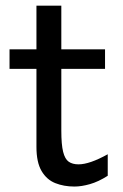

<svg xmlns="http://www.w3.org/2000/svg" viewBox="-20 -665 448 697"><path d="M371.1 -105V-26.9Q337.4 -5.4 306.6 3.4Q275.9 12.2 250 12.2Q211.9 12.2 180.7 -0.2Q149.4 -12.7 130.9 -44.2Q112.3 -75.7 112.3 -131.8Q112.3 -149.4 112.3 -189.5Q112.3 -229.5 112.3 -283.9Q112.3 -338.4 112.3 -400.6Q112.3 -462.9 112.3 -525.9Q112.3 -588.9 112.3 -644.5H202.6Q202.6 -582 202.6 -511Q202.6 -439.9 202.6 -373.5Q202.6 -307.1 202.6 -258.1Q202.6 -209 202.6 -190.4Q202.6 -140.1 209.2 -113.8Q215.8 -87.4 229.5 -77.9Q243.2 -68.4 265.1 -68.4Q305.2 -68.4 371.1 -105ZM361.3 -415H14.6V-485.8H361.3Z"/></svg>

Font: Andika LitF DSA DSG
Style: Regular
Weight: 400
Designer: Victor Gaultney, Annie Olsen, Julie Remington, Don Collingsworth, Eric Hays, Becca Hirsbrunner
Foundry: SIL International
Version: Version 6.200 ; LitF DSA DSG; ttfautohint (v1.8.3.10-c5d8)